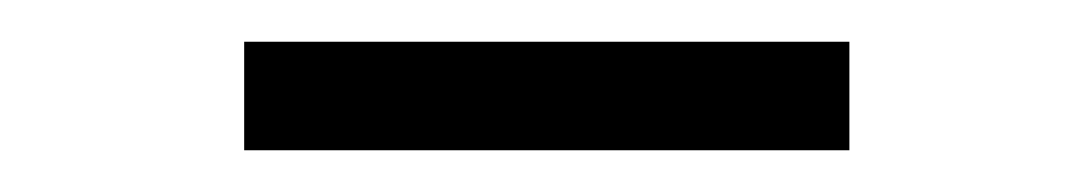

<svg xmlns="http://www.w3.org/2000/svg" viewBox="-20 -780 523 92"><path d="M387 -760V-708H97V-760Z"/></svg>

Font: Sawarabi Mincho
Style: Regular
Weight: 400
Version: Version 1.00